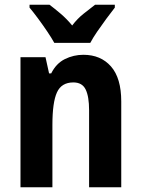

<svg xmlns="http://www.w3.org/2000/svg" viewBox="-20 -786 593 806"><path d="M330 -556Q403 -556 446 -507Q489 -458 489 -360V0H354V-323Q354 -381 339.5 -410.5Q325 -440 288 -440Q238 -440 219 -398Q200 -356 200 -262V0H66V-546H171L186 -478H195Q216 -520 252.5 -538Q289 -556 330 -556ZM208 -606Q197 -626 178.5 -653.5Q160 -681 140 -708Q120 -735 104 -754V-766H188Q208 -751 234 -729Q260 -707 283 -679Q305 -708 331 -728.5Q357 -749 379 -766H462V-754Q447 -735 427 -708Q407 -681 388.5 -654Q370 -627 359 -606Z"/></svg>

Font: Noto Sans Malayalam Condensed
Style: Bold
Weight: 700
Width: 3
Designer: Jelle Bosma - Monotype Design Team
Foundry: Monotype Imaging Inc.
Version: Version 2.104; ttfautohint (v1.8.4.7-5d5b)